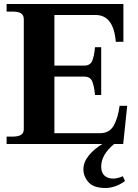

<svg xmlns="http://www.w3.org/2000/svg" viewBox="-20 -720 689 960"><path d="M594 161 605 185Q583 202 557 211Q531 220 508 220Q448 220 422.5 191Q397 162 397 127Q397 91 423.5 58Q450 25 492 0H13V-37H43Q72 -37 85.5 -46Q99 -55 99 -75V-624Q99 -644 85.5 -653Q72 -662 43 -662H13V-700H597V-511H559Q548 -645 458 -645H252V-392H401Q431 -392 441 -415.5Q451 -439 455 -484H486V-245H455Q451 -290 441 -313.5Q431 -337 401 -337H252V-54H480Q527 -54 548.5 -92Q570 -130 578 -191H616L596 0H551Q486 53 486 113Q486 143 502.5 158Q519 173 546 173Q557 173 570.5 169.5Q584 166 594 161Z"/></svg>

Font: Taviraj SemiBold
Style: Regular
Weight: 600
Designer: Katatrad Team
Foundry: CadsonDemak
Version: Version 1.001